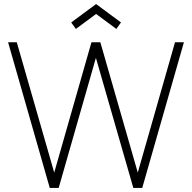

<svg xmlns="http://www.w3.org/2000/svg" viewBox="-20 -929 949 949"><path d="M355 -786 332 -818 455 -909 578 -818 555 -786 455 -860ZM226 0 20 -720H63L248 -76L432 -720H476L661 -76L845 -720H889L683 0H639L454 -643L270 0Z"/></svg>

Font: Manrope ExtraLight ExtraLight
Style: Regular
Weight: 250
Version: Version 4.501